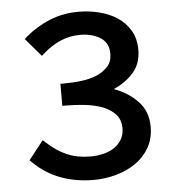

<svg xmlns="http://www.w3.org/2000/svg" viewBox="-50 -697 674 755"><g transform="rotate(-5 287.5 -320.0)"><path d="M399 -337Q454 -318 492.5 -278Q531 -238 531 -177Q531 -130 510.5 -94.5Q490 -59 456 -35.5Q422 -12 378.5 0Q335 12 290 12Q220 12 160.5 -10Q101 -32 53 -79L45 -87L103 -161L116 -150Q152 -116 193 -98.5Q234 -81 285 -81Q312 -81 336.5 -87Q361 -93 379.5 -105.5Q398 -118 409 -137Q420 -156 420 -180Q420 -215 400.5 -236Q381 -257 350 -269Q317 -281 279 -285Q241 -289 207 -289H192V-376H207Q240 -376 274 -380Q308 -384 335.5 -395.5Q363 -407 380.5 -426.5Q398 -446 398 -477Q398 -520 365.5 -540.5Q333 -561 285 -561Q244 -561 207.5 -545Q171 -529 141 -502L129 -492L68 -563L77 -572Q121 -609 173.5 -630.5Q226 -652 288 -652Q329 -652 369 -642Q409 -632 440 -611.5Q471 -591 490 -559Q509 -527 509 -483Q509 -428 477.5 -392.5Q446 -357 399 -337Z"/></g></svg>

Font: Codetta
Style: Bold
Weight: 700
Designer: Ulrich Proeller
Foundry: PROSA GmbH
Version: Version 2.00;September 29, 2018;FontCreator 11.5.0.2427 64-b